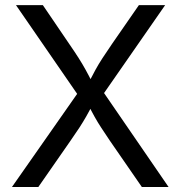

<svg xmlns="http://www.w3.org/2000/svg" viewBox="-20 -748 722 768"><path d="M27.8 0 312.5 -406.7V-337.9L43.9 -727.5H151.4L256.3 -573.2Q279.8 -539.1 294.7 -515.6Q309.6 -492.2 322 -469.7Q334.5 -447.3 350.1 -416H334Q349.6 -446.8 362.1 -469.2Q374.5 -491.7 389.9 -515.4Q405.3 -539.1 428.7 -573.2L535.6 -727.5H640.6L372.6 -341.8V-410.2L654.3 0H547.4L419.9 -184.6Q399.4 -214.8 385.3 -236.6Q371.1 -258.3 358.9 -280Q346.7 -301.8 331.5 -332H351.6Q336.9 -303.2 324.5 -281.5Q312 -259.8 297.6 -237.5Q283.2 -215.3 261.7 -184.6L133.3 0Z"/></svg>

Font: Inter Variable LoSnoCo
Style: Regular
Weight: 400
Designer: Rasmus Andersson
Foundry: rsms
Version: Version 4.000;git-a52131595; featfreeze: case,dlig,ss01,ss02